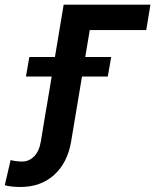

<svg xmlns="http://www.w3.org/2000/svg" viewBox="-153 -565 646 799"><path d="M473 -545.5 455.6 -440H220.5L147 0H21L111.9 -545.5ZM-45.1 -246.4 -30.9 -327.8H309.7L295.5 -246.4ZM39.8 -114.7H165.8L143.1 23.4Q128.2 112.2 72.6 162.6Q17 213.1 -68.2 213.1Q-85.9 213.1 -100.7 211.6Q-115.4 210.2 -133.2 206L-108.7 100.9Q-99.4 104 -86.1 105.6Q-72.8 107.2 -60.7 107.2Q-32 107.2 -10.8 85.6Q10.3 63.9 17 23.4Z"/></svg>

Font: Inter UI Semi Bold
Style: Italic
Weight: 600
Italic angle: -9.39999°
Designer: Rasmus Andersson
Foundry: rsms
Version: 3.2;8d6f07862